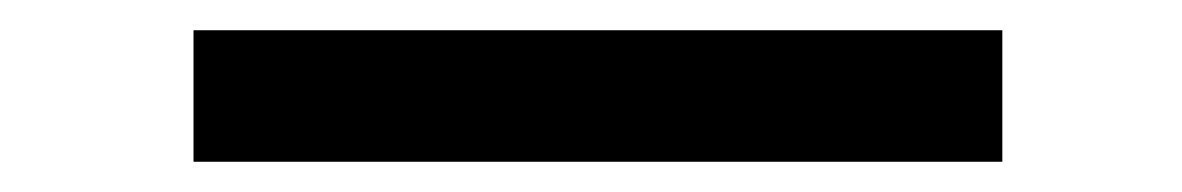

<svg xmlns="http://www.w3.org/2000/svg" viewBox="-20 18 782 127"><path d="M108 38V125H643V38Z"/></svg>

Font: Malmofest
Style: Regular
Weight: 400
Designer: Jonny Pinhorn (Poppins), Kolossal
Version: Version 1.004;Glyphs 3.1.2 (3151)